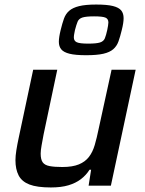

<svg xmlns="http://www.w3.org/2000/svg" viewBox="-20 -817 636 845"><path d="M204 8Q143 8 109.5 -5Q76 -18 62 -45Q48 -72 48 -112Q48 -131 52 -156Q56 -181 62 -209L126 -510H232L172 -226Q167 -199 163 -177Q159 -155 159 -141Q159 -115 168 -102.5Q177 -90 198.5 -86Q220 -82 254 -82Q299 -82 327 -93.5Q355 -105 371.5 -126.5Q388 -148 397 -179Q406 -210 414 -249L471 -510H577L468 0H370L381 -70H374Q359 -46 336 -28.5Q313 -11 281 -1.5Q249 8 204 8ZM359 -574Q312 -574 286 -580.5Q260 -587 249.5 -600Q239 -613 239 -633Q239 -643 241 -656Q243 -669 247 -685Q254 -714 261.5 -735Q269 -756 284.5 -769.5Q300 -783 328 -790Q356 -797 403 -797Q451 -797 477 -790.5Q503 -784 513.5 -771Q524 -758 524 -737Q524 -727 522 -714Q520 -701 516 -685Q509 -656 501.5 -635Q494 -614 478.5 -600.5Q463 -587 435 -580.5Q407 -574 359 -574ZM368 -625Q404 -625 420 -630Q436 -635 441.5 -648.5Q447 -662 452 -685Q454 -696 455.5 -704Q457 -712 457 -718Q457 -734 444 -739.5Q431 -745 394 -745Q359 -745 343 -740Q327 -735 321.5 -721.5Q316 -708 310 -685Q308 -675 306.5 -667Q305 -659 305 -652Q305 -637 318 -631Q331 -625 368 -625Z"/></svg>

Font: Saira Thin Medium
Style: Italic
Weight: 500
Italic angle: -12°
Version: Version 1.101